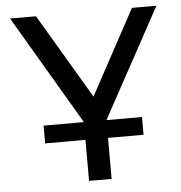

<svg xmlns="http://www.w3.org/2000/svg" viewBox="-51 -749 752 797"><g transform="rotate(-5 325.0 -350.0)"><path d="M120 -245H288L20 -700H128L337 -347L528 -700H630L382 -245H530V-171H382V0H288V-171H120Z"/></g></svg>

Font: PT Root UI Medium
Style: Regular
Weight: 500
Designer: Vitaly Kuzmin
Foundry: ParaType Ltd.
Version: Version 2.001G